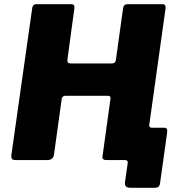

<svg xmlns="http://www.w3.org/2000/svg" viewBox="-20 -762 881 914"><path d="M601 132Q571 132 575 105L588 14Q590 0 575 0H512L690 -168Q689 -154 703 -154H761Q779 -154 776 -133L742 109Q741 121 735 126.5Q729 132 714 132ZM494 -306H291Q278 -306 274 -293L237 -26Q233 0 204 0H56Q41 0 37 -5.5Q33 -11 34 -23L133 -721Q135 -742 153 -742H320Q337 -742 334 -722L301 -479Q300 -469 303.5 -464.5Q307 -460 315 -460H513Q530 -460 532 -479L566 -723Q569 -742 585 -742H753Q771 -742 768 -721L670 -21Q667 0 650 0H486Q465 0 468 -18L506 -293Q507 -298 504 -302Q501 -306 494 -306Z"/></svg>

Font: Libre Franklin ExtraBold
Style: Italic
Weight: 800
Italic angle: -8°
Designer: Pablo Impallari, Rodrigo Fuenzalida, Nhung Nguyen
Foundry: Impallari Type
Version: Version 3.000